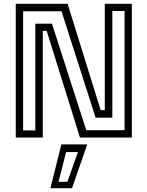

<svg xmlns="http://www.w3.org/2000/svg" viewBox="-20 -720 772 1005"><path d="M101 -37.5H165V-596H252L431.5 -38.5H632V-662.5H568V-104H480.5L302 -661H101ZM62.5 0V-700H334L507 -143.5H528.5V-700H670V0H398.5L224.5 -558H204V0ZM244 265 301 36H436.5L357 265ZM286.5 231.5H332.5L388 76H326Z"/></svg>

Font: Tourney Thin
Style: Regular
Weight: 400
Version: Version 1.015